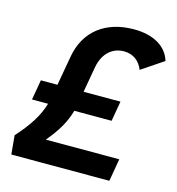

<svg xmlns="http://www.w3.org/2000/svg" viewBox="-105 -794 813 884"><g transform="rotate(15 301.5 -351.5)"><path d="M28.8 0H496.1L514.6 -107.4H164.6C213.4 -165.5 241.7 -214.8 256.8 -269.5H434.6L451.2 -365.2H275.4L296.9 -487.3C309.1 -555.7 352.5 -593.3 407.7 -593.3C450.2 -593.3 482.9 -569.8 498.5 -529.3L603 -599.6C583.5 -665 519.5 -703.1 426.3 -703.1C291 -703.1 197.8 -631.8 175.8 -505.9L150.9 -365.2H71.8L55.2 -269.5H131.8C114.3 -209.5 78.1 -153.3 20.5 -89.8Z"/></g></svg>

Font: Cascadia Mono PL SemiBold
Style: Italic
Weight: 600
Italic angle: -10°
Monospace: yes
Designer: Aaron Bell
Foundry: Saja Typeworks
Version: Version 2404.023